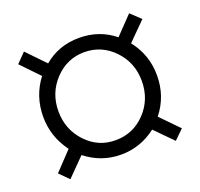

<svg xmlns="http://www.w3.org/2000/svg" viewBox="-99 -626 784 752"><g transform="rotate(-20 293.0 -250.0)"><path d="M72.3 16.6 34.2 -21.5 106.4 -97.7Q55.7 -166 55.7 -249Q55.7 -335 106.4 -401.4L34.2 -476.6L72.3 -515.6L145.5 -439.5Q207 -492.2 293 -492.2Q377 -492.2 439.5 -441.4L510.7 -515.6L551.8 -476.6L477.5 -402.3Q530.3 -335.9 530.3 -250Q530.3 -163.1 477.5 -96.7L550.8 -21.5L511.7 16.6L439.5 -56.6Q374 -5.9 293 -5.9Q210.9 -5.9 145.5 -57.6ZM293 -66.4Q365.2 -66.4 416 -119.6Q466.8 -172.9 466.8 -250Q466.8 -326.2 416 -379.4Q365.2 -432.6 293 -432.6Q220.7 -432.6 169.9 -378.9Q119.1 -325.2 119.1 -249Q119.1 -172.9 169.9 -119.1Q220.7 -65.4 293 -66.4Z"/></g></svg>

Font: Min Sans Light
Style: Regular
Weight: 300
Designer: Jinseong-Kim, NotoSansCJK, Nunito
Foundry: Jinseong-Kim
Version: Version 1.400;Glyphs 3.1.2 (3151)